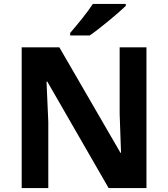

<svg xmlns="http://www.w3.org/2000/svg" viewBox="-20 -954 853 974"><path d="M618 -924V-934H451C422 -889 368 -824 336 -787V-774H435C486 -809 580 -887 618 -924ZM723 0V-714H587V-376C589 -310 592 -245 594 -179H591L281 -714H90V0H225V-336C222 -404 219 -472 216 -540H220L531 0Z"/></svg>

Font: Noto Sans Gunjala Gondi
Style: Bold
Weight: 700
Designer: Ek Type
Foundry: Ek Type
Version: Version 1.004